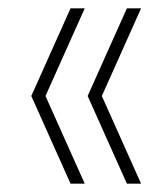

<svg xmlns="http://www.w3.org/2000/svg" viewBox="-20 -510 393 460"><path d="M149 -70 55 -280 149 -490H183L89 -280L183 -70ZM284 -70 190 -280 284 -490H318L224 -280L318 -70Z"/></svg>

Font: Encode Sans Condensed Condensed Thin
Style: Regular
Weight: 100
Width: 3
Designer: Multiple Designers
Foundry: Impallari Type
Version: Version 3.000; ttfautohint (v1.8.3) -l 8 -r 50 -G 200 -x 14 